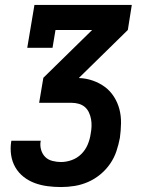

<svg xmlns="http://www.w3.org/2000/svg" viewBox="-20 -550 640 775"><path d="M226 205Q199 205 172 201.5Q145 198 120.5 189Q96 180 75.5 164Q55 148 42 125.5Q29 103 25 76.5Q21 50 25 23Q25 22 25.5 20.5Q26 19 26 18H145Q145 19 144.5 19.5Q144 20 144 20Q141 38 146 55Q151 72 162.5 83.5Q174 95 191.5 99.5Q209 104 226 104Q248 104 270 96Q292 88 308.5 71.5Q325 55 334 33.5Q343 12 346 -10Q349 -25 349.5 -40Q350 -55 347.5 -69Q345 -83 339 -96Q333 -109 322.5 -118Q312 -127 298 -131Q284 -135 269 -135H138L155 -236L352 -429H204L192 -357H90L119 -530H512L496 -429L299 -236V-235Q328 -234 355 -224.5Q382 -215 403.5 -199Q425 -183 440 -159.5Q455 -136 462 -109Q469 -82 468.5 -52.5Q468 -23 464 6Q459 33 450 60Q441 87 424.5 111Q408 135 385 154Q362 173 335.5 184.5Q309 196 281.5 200.5Q254 205 226 205Z"/></svg>

Font: Iosevka Curly Slab ExObl
Style: Bold
Weight: 700
Width: 7
Italic angle: -9°
Monospace: yes
Designer: Belleve Invis
Foundry: Belleve Invis
Version: Version 11.0.0; ttfautohint (v1.8.3)